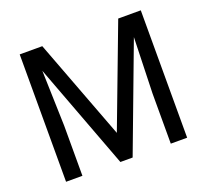

<svg xmlns="http://www.w3.org/2000/svg" viewBox="-122 -859 1086 1007"><g transform="rotate(-20 421.0 -355.5)"><path d="M758.3 -710.9V0H667V-279.8L676.3 -591.3L454.1 0H385.7L164.6 -589.4L173.8 -279.8V0H82.5V-710.9H208.5L420.4 -149.9L632.3 -710.9Z"/></g></svg>

Font: Robert Sans Medium
Style: Regular
Weight: 500
Designer: Christian Robertson (extended by Adam Twardoch)
Foundry: Google
Version: Version 12.135;April 2, 2019;FontCreator 11.5.0.2425 64-bit;